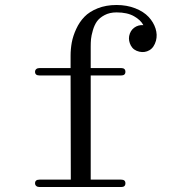

<svg xmlns="http://www.w3.org/2000/svg" viewBox="-20 -753 740 773"><path d="M557.1 -651.9Q546.9 -671.9 519.8 -687.5Q492.7 -703.1 449.2 -703.1Q421.4 -703.1 400.9 -692.1Q380.4 -681.2 370.1 -666.5Q359.9 -651.9 353.8 -630.6Q347.7 -609.4 346.4 -595.5Q345.2 -581.5 345.2 -565.9V-479H467.8Q484.9 -479 484.9 -463.9Q484.9 -449.2 467.8 -449.2H345.2V-29.8H467.8Q484.9 -29.8 484.9 -15.1Q484.9 0 467.8 0H139.2Q130.9 0 126 -4.2Q121.1 -8.3 121.1 -15.1Q121.1 -29.8 139.2 -29.8H265.1L264.2 -449.2H139.2Q121.1 -449.2 121.1 -463.9Q121.1 -470.7 126 -474.9Q130.9 -479 139.2 -479H264.2V-528.8Q264.2 -555.7 269 -582Q273.9 -608.4 286.9 -636.5Q299.8 -664.6 319.8 -685.3Q339.8 -706.1 373.3 -719.5Q406.7 -732.9 449.2 -732.9Q490.7 -732.9 524.7 -719.5Q558.6 -706.1 578.4 -684.8Q598.1 -663.6 606.2 -638.2Q614.3 -612.8 607.9 -588.9Q600.1 -561.5 581.5 -550.8Q563 -540 541 -544.9Q517.1 -550.3 506.8 -569.6Q496.6 -588.9 500 -607.9Q504.4 -629.9 520.5 -641.6Q536.6 -653.3 557.1 -651.9Z"/></svg>

Font: Director Light
Style: Regular
Weight: 100
Designer: Ange Degheest & May Jolivet & Justine Herbel
Foundry: Velvetyne Type Foundry
Version: Version 1.000;FEAKit 1.0